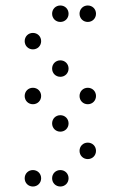

<svg xmlns="http://www.w3.org/2000/svg" viewBox="-20 -600 440 700"><path d="M200 -520C217 -520 230 -533 230 -550C230 -567 217 -580 200 -580C183 -580 170 -567 170 -550C170 -533 183 -520 200 -520ZM300 -520C317 -520 330 -533 330 -550C330 -567 317 -580 300 -580C283 -580 270 -567 270 -550C270 -533 283 -520 300 -520ZM100 -420C117 -420 130 -433 130 -450C130 -467 117 -480 100 -480C83 -480 70 -467 70 -450C70 -433 83 -420 100 -420ZM200 -320C217 -320 230 -333 230 -350C230 -367 217 -380 200 -380C183 -380 170 -367 170 -350C170 -333 183 -320 200 -320ZM100 -220C117 -220 130 -233 130 -250C130 -267 117 -280 100 -280C83 -280 70 -267 70 -250C70 -233 83 -220 100 -220ZM300 -220C317 -220 330 -233 330 -250C330 -267 317 -280 300 -280C283 -280 270 -267 270 -250C270 -233 283 -220 300 -220ZM200 -120C217 -120 230 -133 230 -150C230 -167 217 -180 200 -180C183 -180 170 -167 170 -150C170 -133 183 -120 200 -120ZM300 -20C317 -20 330 -33 330 -50C330 -67 317 -80 300 -80C283 -80 270 -67 270 -50C270 -33 283 -20 300 -20ZM100 80C117 80 130 67 130 50C130 33 117 20 100 20C83 20 70 33 70 50C70 67 83 80 100 80ZM200 80C217 80 230 67 230 50C230 33 217 20 200 20C183 20 170 33 170 50C170 67 183 80 200 80Z"/></svg>

Font: TINY 5x3 60
Style: Regular
Weight: 150
Designer: Jack Halten Fahnestock
Foundry: Velvetyne Type Foundry
Version: Version 1.002;hotconv 1.0.109;makeotfexe 2.5.65596